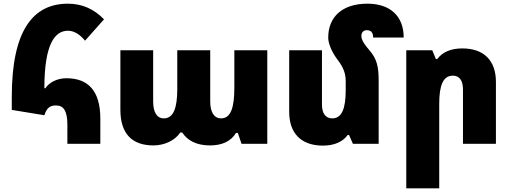

<svg xmlns="http://www.w3.org/2000/svg" viewBox="-20 -781 2772 1043"><path d="M346 0H525V-137C525 -286 460 -356 341 -356C289 -356 246 -332 226 -301L221 -302C221 -546 280 -614 349 -614C379 -614 411 -598 442 -560L545 -676C491 -732 426 -761 349 -761C159 -761 44 -615 44 -255V-184L221 -155C236 -202 258 -208 285 -208C326 -208 346 -178 346 -103Z M814 9C874 9 932 -19 959 -61H970C999 -17 1048 9 1121 9C1185 9 1235 -13 1262 -59H1272L1292 0H1432V-508H1253V-303C1253 -195 1233 -138 1181 -138C1143 -138 1122 -172 1122 -230V-508H943V-297C943 -194 922 -138 870 -138C832 -138 812 -172 812 -230V-508H634V-184C634 -58 694 9 814 9Z M2037 -341C2037 -418 2028 -460 1987 -508C1967 -531 1943 -560 1943 -586C1943 -604 1954 -617 1972 -617C1995 -617 2007 -605 2007 -577H2173C2173 -696 2097 -761 1976 -761C1837 -761 1763 -687 1763 -577C1763 -548 1779 -503 1812 -459C1848 -412 1858 -380 1858 -338V-292C1858 -191 1837 -138 1785 -138C1748 -138 1729 -166 1729 -213V-508H1551V-173C1551 -57 1616 10 1734 10C1795 10 1842 -10 1869 -48H1876L1897 0H2037Z M2187 242H2366V-216C2366 -318 2387 -370 2440 -370C2477 -370 2495 -342 2495 -295V0H2674V-336C2674 -452 2609 -518 2491 -518C2430 -518 2383 -498 2355 -460H2348L2328 -508H2187Z"/></svg>

Font: Noto Sans Armenian SemiCondensed Black
Style: Regular
Weight: 900
Width: 4
Designer: Monotype Design Team
Foundry: Monotype Imaging Inc.
Version: Version 2.008